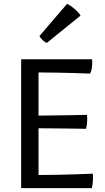

<svg xmlns="http://www.w3.org/2000/svg" viewBox="-20 -968 540 988"><path d="M88.9 0H452.6C461.9 -37.6 457.5 -74.2 457.5 -74.2C457.5 -74.2 294.9 -67.4 178.2 -67.4V-308.1C244.6 -308.1 422.4 -305.2 422.4 -305.2C432.6 -340.8 427.7 -377 427.7 -377C427.7 -377 249.5 -373 178.2 -373V-595.2C294.9 -595.2 443.8 -589.4 443.8 -589.4C459 -620.6 453.6 -663.1 453.6 -663.1H88.9ZM220.7 -747.1 394.5 -887.7C385.7 -906.2 342.8 -942.4 324.7 -947.8L183.1 -782.7C189 -769 207 -752.4 220.7 -747.1Z"/></svg>

Font: Basic
Style: Regular
Weight: 400
Designer: Magnus Gaarde
Foundry: Magnus Gaarde
Version: Version 1.001